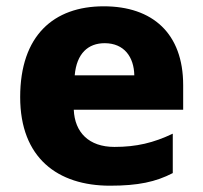

<svg xmlns="http://www.w3.org/2000/svg" viewBox="-20 -579 643 609"><path d="M309 -559C150 -559 44 -466 44 -271C44 -78 163 10 329 10C418 10 474 -2 528 -30V-155C467 -126 413 -113 343 -113C262 -113 217 -159 214 -231H561V-309C561 -473 464 -559 309 -559ZM312 -442C374 -442 405 -398 406 -340H217C223 -410 260 -442 312 -442Z"/></svg>

Font: Noto Sans Gurmukhi ExtraBold
Style: Regular
Weight: 800
Designer: Jelle Bosma - Monotype Design Team
Foundry: Monotype Imaging Inc.
Version: Version 2.004